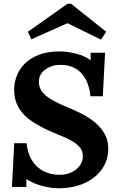

<svg xmlns="http://www.w3.org/2000/svg" viewBox="-20 -991 640 1027"><path d="M291 16Q252 16 205.5 3.5Q159 -9 121 -33V9H44L56 -225H122Q128 -169 152 -131.5Q176 -94 214 -75Q252 -56 298 -56Q334 -56 361.5 -69Q389 -82 405.5 -103.5Q422 -125 423 -150Q425 -185 402 -208.5Q379 -232 343 -248.5Q307 -265 270 -280Q207 -306 157 -338Q107 -370 80 -415Q53 -460 56 -525Q58 -556 71.5 -589.5Q85 -623 113.5 -651.5Q142 -680 188 -698Q234 -716 300 -716Q340 -716 387 -704Q434 -692 465 -668V-709H542L530 -476H464Q458 -532 437 -569.5Q416 -607 381.5 -626Q347 -645 300 -644Q257 -644 223.5 -620Q190 -596 188 -558Q187 -527 203 -503.5Q219 -480 253.5 -459.5Q288 -439 342 -417Q379 -402 418 -382Q457 -362 489.5 -335Q522 -308 541.5 -271.5Q561 -235 559 -186Q556 -127 521.5 -81Q487 -35 428 -9.5Q369 16 291 16ZM520 -779 341 -867 148 -781 129 -821 341 -971H360L548 -821Z"/></svg>

Font: Lora
Style: Bold Italic
Weight: 700
Italic angle: -3°
Designer: Olga Karpushina, Alexei Vanyashin (Cyrillic)
Foundry: Cyreal
Version: Version 3.004